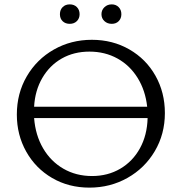

<svg xmlns="http://www.w3.org/2000/svg" viewBox="-20 -849 830 878"><path d="M57 -325Q57 -422 102.5 -500Q148 -578 226.5 -622.5Q305 -667 400 -667Q495 -667 571.5 -623Q648 -579 691 -502.5Q734 -426 734 -332Q734 -236 688 -158Q642 -80 563 -35.5Q484 9 389 9Q294 9 218.5 -35Q143 -79 100 -155.5Q57 -232 57 -325ZM655 -309H136Q142 -231 177 -171Q212 -111 270 -77.5Q328 -44 401 -44Q473 -44 530 -77.5Q587 -111 620 -171Q653 -231 655 -309ZM254 -784Q254 -804 266.5 -816.5Q279 -829 299 -829Q319 -829 331.5 -816.5Q344 -804 344 -784Q344 -765 331.5 -752.5Q319 -740 299 -740Q279 -740 266.5 -752Q254 -764 254 -784ZM444 -784Q444 -803 457.5 -816Q471 -829 491 -829Q510 -829 522.5 -816.5Q535 -804 535 -784Q535 -765 523 -752.5Q511 -740 491 -740Q471 -740 457.5 -752.5Q444 -765 444 -784ZM653 -361Q645 -435 609.5 -492.5Q574 -550 517 -581.5Q460 -613 389 -613Q318 -613 262.5 -581.5Q207 -550 173.5 -492.5Q140 -435 136 -361Z"/></svg>

Font: LXGW Bright TC
Style: Regular
Weight: 400
Designer: Christian Thalmann (Catharsis Fonts)
Foundry: LXGW / Christian Thalmann (Catharsis Fonts) / Fontworks Inc.
Version: Version 5.501